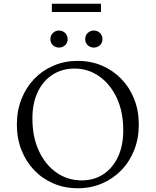

<svg xmlns="http://www.w3.org/2000/svg" viewBox="-20 -995 831 1025"><path d="M395 10Q325 10 265.5 -15.5Q206 -41 162.5 -86.5Q119 -132 94.5 -194Q70 -256 70 -330Q70 -404 94.5 -466Q119 -528 162.5 -573.5Q206 -619 265.5 -644.5Q325 -670 395 -670Q465 -670 524.5 -644.5Q584 -619 628 -573.5Q672 -528 696.5 -466Q721 -404 721 -330Q721 -256 696.5 -194Q672 -132 628 -86.5Q584 -41 524.5 -15.5Q465 10 395 10ZM416 -32Q482 -32 532 -65Q582 -98 610 -158Q638 -218 638 -299Q638 -399 603 -473Q568 -547 509 -588Q450 -629 378 -629Q312 -629 261 -596.5Q210 -564 181.5 -504Q153 -444 153 -363Q153 -263 188 -188.5Q223 -114 282.5 -73Q342 -32 416 -32ZM257 -931V-975H519V-931ZM295 -741Q276 -741 262.5 -753.5Q249 -766 249 -786Q249 -806 262.5 -819Q276 -832 295 -832Q314 -832 327.5 -819Q341 -806 341 -786Q341 -766 327.5 -753.5Q314 -741 295 -741ZM481 -741Q462 -741 448.5 -753.5Q435 -766 435 -786Q435 -806 448.5 -819Q462 -832 481 -832Q500 -832 513.5 -819Q527 -806 527 -786Q527 -766 513.5 -753.5Q500 -741 481 -741Z"/></svg>

Font: Spectral Light
Style: Regular
Weight: 300
Designer: Jean-Baptiste Levee
Foundry: Production Type
Version: Version 2.001